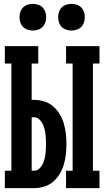

<svg xmlns="http://www.w3.org/2000/svg" viewBox="-20 -974 540 994"><path d="M322 0V-90H356V-645H322V-735H495V-645H461V-90H495V0ZM5 0V-90H39V-645H5V-735H178V-645H144V-457H156Q183 -457 209 -449Q235 -441 255 -423.5Q275 -406 289 -383Q303 -360 310.5 -334Q318 -308 321 -281.5Q324 -255 324 -228Q324 -202 321 -175Q318 -148 310.5 -122.5Q303 -97 289 -73.5Q275 -50 255 -33Q235 -16 209 -8Q183 0 156 0ZM144 -90H156Q170 -90 181 -99Q192 -108 198.5 -120Q205 -132 209 -145.5Q213 -159 215 -173Q217 -187 217.5 -200.5Q218 -214 218 -228Q218 -242 217.5 -256Q217 -270 215 -284Q213 -298 209 -311.5Q205 -325 198.5 -337Q192 -349 181 -358Q170 -367 156 -367H144ZM350 -816Q336 -816 322.5 -820.5Q309 -825 299.5 -834.5Q290 -844 285.5 -857.5Q281 -871 281 -885Q281 -899 285.5 -912.5Q290 -926 299.5 -935.5Q309 -945 322.5 -949.5Q336 -954 350 -954Q364 -954 377.5 -949.5Q391 -945 400.5 -935.5Q410 -926 414.5 -912.5Q419 -899 419 -885Q419 -871 414.5 -857.5Q410 -844 400.5 -834.5Q391 -825 377.5 -820.5Q364 -816 350 -816ZM150 -816Q136 -816 122.5 -820.5Q109 -825 99.5 -834.5Q90 -844 85.5 -857.5Q81 -871 81 -885Q81 -899 85.5 -912.5Q90 -926 99.5 -935.5Q109 -945 122.5 -949.5Q136 -954 150 -954Q164 -954 177.5 -949.5Q191 -945 200.5 -935.5Q210 -926 214.5 -912.5Q219 -899 219 -885Q219 -871 214.5 -857.5Q210 -844 200.5 -834.5Q191 -825 177.5 -820.5Q164 -816 150 -816Z"/></svg>

Font: Iosevka Curly Slab Extrabold
Style: Regular
Weight: 800
Monospace: yes
Designer: Belleve Invis
Foundry: Belleve Invis
Version: Version 22.1.2; ttfautohint (v1.8.4)